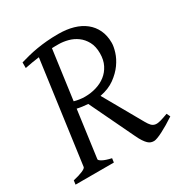

<svg xmlns="http://www.w3.org/2000/svg" viewBox="-151 -746 829 869"><g transform="rotate(-30 263.0 -311.5)"><path d="M525.9 -53.2Q506.8 -40.5 488.3 -29.5Q469.7 -18.6 454.1 -10.5Q438.5 -2.4 426 2.2Q413.6 6.8 407.2 6.8Q398.9 6.8 391.4 4.4Q383.8 2 376.2 -5.1Q368.7 -12.2 360.4 -24.7Q352.1 -37.1 342.8 -57.1L232.4 -287.6Q218.3 -288.6 203.4 -290.5Q188.5 -292.5 176.3 -295.4L143.1 -50.8Q141.6 -44.9 157 -36.4Q172.4 -27.8 203.1 -21L200.2 0H0L2.9 -21Q33.7 -27.8 52.2 -35.9Q70.8 -43.9 71.8 -50.8L144.5 -582.5Q125.5 -580.1 106.7 -576.9Q87.9 -573.7 68.8 -569.8V-599.1Q90.8 -605.5 113 -611.1Q135.3 -616.7 159.7 -620.8Q184.1 -625 211.9 -627.4Q239.7 -629.9 272.9 -629.9Q315.9 -629.9 350.8 -619.9Q385.7 -609.9 410.6 -590.1Q435.5 -570.3 449.2 -541.3Q462.9 -512.2 462.9 -474.1Q462.9 -455.1 454.3 -427.5Q445.8 -399.9 426.5 -372.8Q407.2 -345.7 376 -323Q344.7 -300.3 298.8 -291.5L413.1 -89.8Q421.9 -74.2 429.9 -65.9Q438 -57.6 449 -55.7Q460 -53.7 476.1 -58.1Q492.2 -62.5 517.1 -71.8ZM251 -588.9H233.4Q224.6 -588.9 216.3 -588.4L181.2 -331.1Q195.3 -327.1 209.2 -325.2Q223.1 -323.2 236.8 -323.2Q267.6 -323.2 295.9 -331.8Q324.2 -340.3 345.7 -357.2Q367.2 -374 380.1 -399.7Q393.1 -425.3 393.1 -460Q393.1 -496.1 379.6 -520.8Q366.2 -545.4 345.5 -560.5Q324.7 -575.7 299.6 -582.3Q274.4 -588.9 251 -588.9Z"/></g></svg>

Font: Gentium Plus Phon
Style: Italic
Weight: 400
Italic angle: -8°
Designer: J. Victor Gaultney, Annie Olsen, Iska Routamaa, Becca Hirsbrunner
Foundry: SIL International
Version: Version 5.000